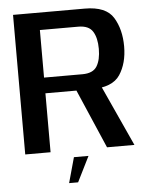

<svg xmlns="http://www.w3.org/2000/svg" viewBox="-57 -722 725 925"><g transform="rotate(-5 306.0 -259.5)"><path d="M41 0H163.5V-285H383.5Q488 -285 524.5 -340.5Q561 -396 561 -477.5Q561 -559.5 525.8 -617.2Q490.5 -675 388 -675H41ZM436.5 0H569L421 -324L299.5 -317.5ZM163.5 -361V-591H349Q400 -591 419.2 -560Q438.5 -529 438.5 -476Q438.5 -423 419.5 -392Q400.5 -361 349 -361ZM239.5 156H283L344 33.5H273.5Z"/></g></svg>

Font: Anybody Thin Medium
Style: Regular
Weight: 500
Version: Version 1.113;gftools[0.9.25]